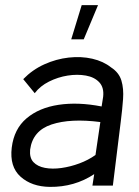

<svg xmlns="http://www.w3.org/2000/svg" viewBox="-20 -727 543 752"><path d="M175 5Q104 4 60.5 -35Q17 -74 26 -149Q35 -222 84 -263.5Q133 -305 209.5 -316.5Q286 -328 378 -310L384 -348Q388 -384 369 -404.5Q350 -425 316.5 -431Q283 -437 245 -431Q207 -425 172 -407.5Q137 -390 116 -362L71 -417Q107 -454 153.5 -475Q200 -496 249 -501.5Q298 -507 341.5 -497Q385 -487 415 -463Q446 -443 455.5 -411.5Q465 -380 462 -339Q459 -298 453 -251L422 0H342L349 -45Q272 6 175 5ZM354 -120 373 -249Q256 -264 182 -239.5Q108 -215 98 -141Q95 -109 111 -92Q127 -75 156 -69.5Q185 -64 220.5 -69Q256 -74 291 -87Q326 -100 354 -120ZM259 -573 300 -707H364L308 -573Z"/></svg>

Font: Kulim Park
Style: Italic
Weight: 400
Italic angle: -8°
Designer: Noponies / Dale Sattler
Foundry: Noponies
Version: Version 1.000; ttfautohint (v1.8.3)